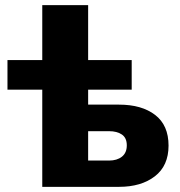

<svg xmlns="http://www.w3.org/2000/svg" viewBox="-20 -725 697 745"><path d="M144 0V-377H9V-492H144V-705H322V-492H491V-377H322V-319H442Q530 -319 582 -279Q634 -239 634 -160Q634 -82 581 -41Q528 0 442 0ZM322 -102H403Q434 -102 453 -117Q472 -132 472 -161Q472 -190 453 -203Q434 -216 403 -216H322Z"/></svg>

Font: Nunito Sans Black
Style: Regular
Weight: 900
Designer: Vernon Adams
Foundry: Vernon Adams
Version: Version 3.006; ttfautohint (v1.8.3)